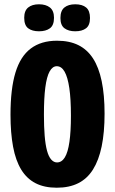

<svg xmlns="http://www.w3.org/2000/svg" viewBox="-20 -863 536 896"><path d="M245 13Q187 13 146 -8Q105 -29 79 -71.5Q53 -114 41 -178.5Q29 -243 29 -328Q29 -448 52 -524Q75 -600 123.5 -636.5Q172 -673 246 -673Q304 -673 345.5 -652.5Q387 -632 414 -590.5Q441 -549 454.5 -484.5Q468 -420 468 -333Q468 -245 454.5 -180Q441 -115 414 -72Q387 -29 345 -8Q303 13 245 13ZM246 -105Q268 -105 282.5 -128.5Q297 -152 304 -201Q311 -250 311 -323Q311 -401 303.5 -452Q296 -503 281.5 -528.5Q267 -554 245 -554Q225 -554 211.5 -529.5Q198 -505 191.5 -455Q185 -405 185 -328Q185 -271 188.5 -229Q192 -187 199.5 -159.5Q207 -132 219 -118.5Q231 -105 246 -105ZM331 -717Q300 -717 281 -731Q262 -745 262 -779Q262 -813 280.5 -828Q299 -843 331 -843Q364 -843 382 -828Q400 -813 400 -779Q400 -745 381.5 -731Q363 -717 331 -717ZM162 -717Q130 -717 111.5 -731Q93 -745 93 -780Q93 -813 111.5 -828Q130 -843 162 -843Q194 -843 213 -828Q232 -813 232 -780Q232 -745 213 -731Q194 -717 162 -717Z"/></svg>

Font: Bricolage Grotesque 48pt Condensed ExtraBold
Style: Regular
Weight: 800
Width: 3
Designer: Mathieu Triay
Foundry: Atelier Triay
Version: Version 1.001;gftools[0.9.33.dev8+g029e19f]